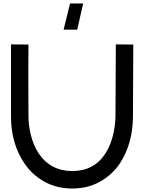

<svg xmlns="http://www.w3.org/2000/svg" viewBox="-20 -1055 825 1099"><path d="M456 -1035 422 -885H344L381 -1035ZM43 -801Q43 -801 43 -389V-388Q43 -234 119 -121Q163 -55 233.5 -15.5Q304 24 394 24Q484 24 554 -16Q624 -56 667 -121Q740 -233 741 -388L742 -601V-602L743 -800L643 -801L642 -602L641 -389Q640 -333 625.5 -276Q611 -219 583 -176Q518 -76 394 -76Q270 -76 202 -176Q173 -220 158 -277Q143 -334 143 -389Q141 -695 143 -800Z"/></svg>

Font: Serreria Sobria
Style: Medium
Weight: 500
Version: Version 001.000